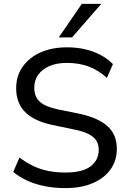

<svg xmlns="http://www.w3.org/2000/svg" viewBox="-20 -957 658 986"><path d="M316 9Q261 9 212 -0.5Q163 -10 122 -28.5Q81 -47 48 -74L80 -148Q113 -123 149 -105.5Q185 -88 226 -79.5Q267 -71 316 -71Q404 -71 445.5 -103Q487 -135 487 -187Q487 -216 474 -236Q461 -256 432 -270Q403 -284 356 -293L250 -315Q156 -335 109.5 -381Q63 -427 63 -504Q63 -567 96.5 -614.5Q130 -662 188.5 -688Q247 -714 324 -714Q372 -714 415 -704.5Q458 -695 495 -675.5Q532 -656 560 -628L529 -557Q485 -597 435 -615.5Q385 -634 323 -634Q272 -634 234.5 -618Q197 -602 176.5 -573.5Q156 -545 156 -507Q156 -461 184 -435Q212 -409 278 -395L383 -374Q483 -353 531.5 -309.5Q580 -266 580 -193Q580 -133 548 -87.5Q516 -42 456.5 -16.5Q397 9 316 9ZM282 -765 400 -937H500L350 -765Z"/></svg>

Font: Nunito Sans 12pt ExtraLight 12pt Medium
Style: Regular
Weight: 500
Version: Version 3.101;gftools[0.9.27]